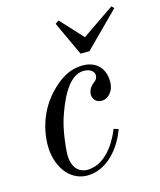

<svg xmlns="http://www.w3.org/2000/svg" viewBox="-105 -748 695 835"><g transform="rotate(-15 243.0 -330.0)"><path d="M222 -661 293 -508H333L486 -661L476 -672L330 -572L238 -672ZM52 -158C52 -67 103 12 186 12C269 12 338 -62 368 -148L347 -155C339 -133 289 -12 191 -12C159 -12 124 -34 124 -98C124 -130 134 -211 150 -258C170 -318 213 -432 286 -432C324 -432 333 -410 333 -402C333 -394 332 -384 322 -376C307 -365 290 -348 290 -324C290 -307 302 -286 329 -286C360 -286 386 -316 386 -356C386 -432 333 -456 290 -456C228 -456 183 -426 140 -381C80 -318 52 -235 52 -158Z"/></g></svg>

Font: Old Standard
Style: Italic
Weight: 400
Italic angle: -15.2°
Designer: Alexey Kryukov <alexios@thessalonica.org.ru>
Version: Version 2.0